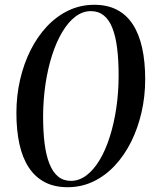

<svg xmlns="http://www.w3.org/2000/svg" viewBox="-20 -772 642 802"><path d="M262.5 10Q207.5 10 167.2 -11Q127 -32 100.5 -72Q74 -112 61.2 -169.8Q48.5 -227.5 48.5 -300.5Q48.5 -372 63.8 -438.5Q79 -505 107.5 -562Q136 -619 176.2 -661.8Q216.5 -704.5 266.2 -728.2Q316 -752 374 -752Q428.5 -752 468.8 -731Q509 -710 535 -669.8Q561 -629.5 573.8 -571.8Q586.5 -514 586.5 -441Q586.5 -369.5 571.2 -303Q556 -236.5 527.8 -179.8Q499.5 -123 459.5 -80.2Q419.5 -37.5 369.8 -13.8Q320 10 262.5 10ZM276 -16.5Q310.5 -16.5 340.8 -39.2Q371 -62 395.8 -103Q420.5 -144 438.2 -199.5Q456 -255 465.8 -320.8Q475.5 -386.5 475.5 -458Q475.5 -521.5 469.2 -571.2Q463 -621 449.2 -655.5Q435.5 -690 413.2 -707.8Q391 -725.5 359.5 -725.5Q325.5 -725.5 295.2 -702.8Q265 -680 240.2 -638.5Q215.5 -597 197.8 -542Q180 -487 170.2 -422.2Q160.5 -357.5 160 -287.5Q160 -223.5 166.2 -173.2Q172.5 -123 186.5 -88Q200.5 -53 222.5 -34.8Q244.5 -16.5 276 -16.5Z"/></svg>

Font: Merriweather 144pt
Style: Italic
Weight: 400
Italic angle: -7.8°
Version: Version 2.101